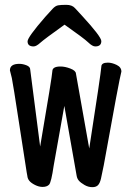

<svg xmlns="http://www.w3.org/2000/svg" viewBox="-20 -751 540 794"><path d="M362 23Q345 23 329.5 14Q314 5 306.5 -3.5Q299 -12 297 -24L246 -313L202 -66Q192 3 183 12.5Q174 22 156 22Q141 22 125 14Q109 6 101.5 -3Q94 -12 93 -24Q92 -30 90.5 -37.5Q89 -45 61 -228Q33 -411 29 -428Q25 -445 21 -460Q21 -487 60 -487Q74 -487 89.5 -481Q105 -475 105 -463L146 -145Q196 -438 196.5 -457Q197 -476 230 -476Q249 -476 271 -467.5Q293 -459 294 -447L349 -137Q397 -446 399 -475Q399 -492 426 -492Q443 -492 462.5 -482.5Q482 -473 482 -455Q474 -428 409 -67Q402 -31 397.5 -12Q393 7 385 15Q377 23 362 23ZM119 -559Q94 -559 94 -580Q94 -597 167 -681Q186 -702 197.5 -714.5Q209 -727 220.5 -729Q232 -731 254 -731Q278 -731 290 -717.5Q302 -704 320 -685Q399 -599 399 -581Q399 -559 374 -559Q362 -559 345 -575.5Q328 -592 247 -649Q163 -589 146.5 -574Q130 -559 119 -559Z"/></svg>

Font: LXGW WenKai Mono TC
Style: Bold
Weight: 700
Designer: LXGW / Fontworks Inc.
Foundry: LXGW / Fontworks Inc.
Version: Version 1.330